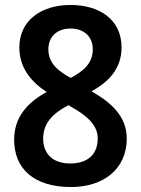

<svg xmlns="http://www.w3.org/2000/svg" viewBox="-20 -744 569 774"><path d="M264 -724C147 -724 58 -662 58 -553C58 -473 102 -417 168 -373C91 -331 37 -272 37 -181C37 -62 119 10 266 10C401 10 491 -66 491 -185C491 -275 429 -330 349 -376C422 -416 470 -470 470 -553C470 -663 384 -724 264 -724ZM264 -629C317 -629 354 -598 354 -545C354 -490 318 -458 265 -430C213 -458 175 -490 175 -545C175 -598 212 -629 264 -629ZM154 -185C154 -245 189 -285 256 -320L271 -311C331 -277 374 -239 374 -186C374 -125 337 -85 263 -85C190 -85 154 -127 154 -185Z"/></svg>

Font: Noto Sans Ethiopic SemiCondensed SemiBold
Style: Regular
Weight: 600
Width: 4
Designer: Monotype Design Team
Foundry: Monotype Imaging Inc.
Version: Version 2.102